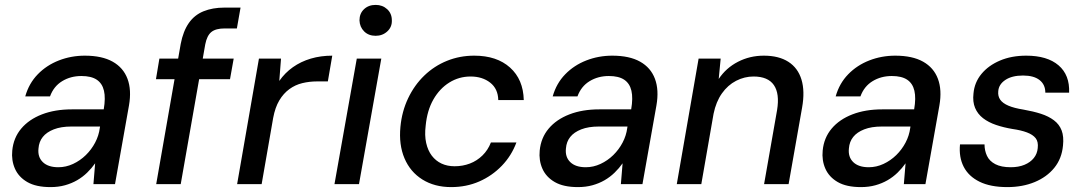

<svg xmlns="http://www.w3.org/2000/svg" viewBox="-20 -751 4425 783"><path d="M186 12Q127 12 91.5 -8.5Q56 -29 41 -63Q26 -97 30 -137Q35 -189 66.5 -226.5Q98 -264 151 -284.5Q204 -305 273 -305H403Q411 -351 404 -381Q397 -411 374.5 -426Q352 -441 312 -441Q268 -441 233.5 -420Q199 -399 184 -358H83Q98 -411 134 -448Q170 -485 220 -504.5Q270 -524 326 -524Q396 -524 439.5 -499.5Q483 -475 500 -429.5Q517 -384 506 -321L449 0H361L368 -85Q354 -65 335.5 -47Q317 -29 294.5 -16Q272 -3 245 4.5Q218 12 186 12ZM218 -69Q249 -69 278 -82.5Q307 -96 330 -118.5Q353 -141 368 -169.5Q383 -198 387 -229L388 -235H271Q229 -235 199.5 -223.5Q170 -212 154.5 -192.5Q139 -173 137 -146Q133 -111 154.5 -90Q176 -69 218 -69Z M617 0 717 -572Q727 -624 750 -657Q773 -690 810 -705Q847 -720 895 -720H961L946 -635H896Q860 -635 842 -620.5Q824 -606 817 -570L717 0ZM616 -428 630 -512H933L918 -428Z M947 0 1036 -512H1126L1119 -421Q1142 -454 1174.5 -477Q1207 -500 1247.5 -512Q1288 -524 1335 -524L1317 -419H1273Q1242 -419 1213 -412Q1184 -405 1160 -387.5Q1136 -370 1119 -341.5Q1102 -313 1094 -270L1047 0Z M1344 0 1435 -512H1535L1444 0ZM1512 -605Q1483 -605 1465 -623Q1447 -641 1446 -668Q1446 -696 1464.5 -713.5Q1483 -731 1512 -731Q1540 -731 1559 -713.5Q1578 -696 1578 -668Q1579 -641 1559.5 -623Q1540 -605 1512 -605Z M1820 12Q1752 12 1702.5 -19Q1653 -50 1629.5 -105.5Q1606 -161 1613 -234Q1619 -297 1644.5 -350.5Q1670 -404 1710.5 -443Q1751 -482 1803 -503Q1855 -524 1914 -524Q2006 -524 2060 -475.5Q2114 -427 2116 -343H2012Q2011 -389 1979 -414Q1947 -439 1899 -439Q1852 -439 1812.5 -414.5Q1773 -390 1747.5 -345.5Q1722 -301 1716 -239Q1711 -199 1718 -168Q1725 -137 1741 -116Q1757 -95 1780.5 -84Q1804 -73 1834 -73Q1867 -73 1896 -84Q1925 -95 1947.5 -117Q1970 -139 1982 -170H2086Q2066 -116 2026.5 -75Q1987 -34 1934.5 -11Q1882 12 1820 12Z M2337 12Q2278 12 2242.5 -8.5Q2207 -29 2192 -63Q2177 -97 2181 -137Q2186 -189 2217.5 -226.5Q2249 -264 2302 -284.5Q2355 -305 2424 -305H2554Q2562 -351 2555 -381Q2548 -411 2525.5 -426Q2503 -441 2463 -441Q2419 -441 2384.5 -420Q2350 -399 2335 -358H2234Q2249 -411 2285 -448Q2321 -485 2371 -504.5Q2421 -524 2477 -524Q2547 -524 2590.5 -499.5Q2634 -475 2651 -429.5Q2668 -384 2657 -321L2600 0H2512L2519 -85Q2505 -65 2486.5 -47Q2468 -29 2445.5 -16Q2423 -3 2396 4.5Q2369 12 2337 12ZM2369 -69Q2400 -69 2429 -82.5Q2458 -96 2481 -118.5Q2504 -141 2519 -169.5Q2534 -198 2538 -229L2539 -235H2422Q2380 -235 2350.5 -223.5Q2321 -212 2305.5 -192.5Q2290 -173 2288 -146Q2284 -111 2305.5 -90Q2327 -69 2369 -69Z M2740 0 2829 -512H2919L2911 -429Q2941 -474 2989.5 -499Q3038 -524 3095 -524Q3156 -524 3195 -499Q3234 -474 3248.5 -426.5Q3263 -379 3251 -312L3196 0H3096L3149 -302Q3160 -369 3136 -404Q3112 -439 3053 -439Q3016 -439 2982 -421.5Q2948 -404 2924 -370Q2900 -336 2890 -287L2840 0Z M3491 12Q3432 12 3396.5 -8.5Q3361 -29 3346 -63Q3331 -97 3335 -137Q3340 -189 3371.5 -226.5Q3403 -264 3456 -284.5Q3509 -305 3578 -305H3708Q3716 -351 3709 -381Q3702 -411 3679.5 -426Q3657 -441 3617 -441Q3573 -441 3538.5 -420Q3504 -399 3489 -358H3388Q3403 -411 3439 -448Q3475 -485 3525 -504.5Q3575 -524 3631 -524Q3701 -524 3744.5 -499.5Q3788 -475 3805 -429.5Q3822 -384 3811 -321L3754 0H3666L3673 -85Q3659 -65 3640.5 -47Q3622 -29 3599.5 -16Q3577 -3 3550 4.5Q3523 12 3491 12ZM3523 -69Q3554 -69 3583 -82.5Q3612 -96 3635 -118.5Q3658 -141 3673 -169.5Q3688 -198 3692 -229L3693 -235H3576Q3534 -235 3504.5 -223.5Q3475 -212 3459.5 -192.5Q3444 -173 3442 -146Q3438 -111 3459.5 -90Q3481 -69 3523 -69Z M4088 12Q4019 12 3974.5 -10Q3930 -32 3910 -71Q3890 -110 3895 -162H3995Q3995 -137 4005 -115.5Q4015 -94 4039 -81.5Q4063 -69 4102 -69Q4134 -69 4158 -79Q4182 -89 4196 -106.5Q4210 -124 4212 -147Q4215 -173 4203.5 -187.5Q4192 -202 4168 -211Q4144 -220 4109 -225Q4073 -231 4042 -241.5Q4011 -252 3989 -269Q3967 -286 3956.5 -311Q3946 -336 3950 -370Q3954 -415 3982.5 -449.5Q4011 -484 4058 -504Q4105 -524 4165 -524Q4251 -524 4297 -484.5Q4343 -445 4340 -373H4243Q4243 -406 4219.5 -424.5Q4196 -443 4152 -443Q4107 -443 4080 -425Q4053 -407 4051 -379Q4049 -359 4059 -344.5Q4069 -330 4092.5 -320Q4116 -310 4154 -304Q4194 -297 4225 -287Q4256 -277 4278 -260.5Q4300 -244 4309.5 -219Q4319 -194 4315 -157Q4310 -104 4279.5 -66.5Q4249 -29 4199.5 -8.5Q4150 12 4088 12Z"/></svg>

Font: DM Sans 12pt Medium
Style: Italic
Weight: 500
Italic angle: -10°
Version: Version 4.004;gftools[0.9.30]